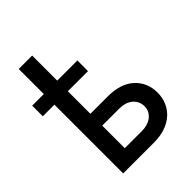

<svg xmlns="http://www.w3.org/2000/svg" viewBox="-227 -931 1052 1052"><g transform="rotate(-45 299.5 -404.5)"><path d="M104.8 -615.1V-809.3H208.8V-615.1H365.1V-532.7H208.8V-358H343Q443.2 -358 497.2 -308.2Q551.1 -258.5 551.5 -180Q551.5 -141.7 537.6 -108.8Q523.8 -76 497.3 -51.7Q470.9 -27.3 432 -13.7Q393.1 0 343 0H104.8V-532.7H14.9V-615.1ZM208.8 -266.3V-91.6H343Q362.6 -91.6 381.2 -96.8Q399.9 -101.9 414.6 -112.6Q429.3 -123.2 438.6 -139.2Q447.8 -155.2 448.2 -176.8Q447.8 -199.2 439.1 -215.9Q430.4 -232.6 416 -243.8Q401.6 -255 382.8 -260.7Q364 -266.3 343 -266.3Z"/></g></svg>

Font: Inter P Medium
Style: Regular
Weight: 500
Designer: Rasmus Andersson
Foundry: rsms
Version: Version 3.018;git-588b23468